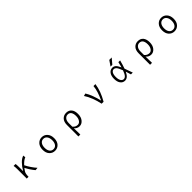

<svg xmlns="http://www.w3.org/2000/svg" viewBox="659 -3120 5682 5682"><g transform="rotate(-45 3500.0 -279.0)"><path d="M773.4 0 684.6 8.8Q585 -106.4 497.1 -273.4Q459 -222.7 442.4 -198.2Q401.4 -142.6 398.4 -28.3V0H323.2V-394.5Q323.2 -488.3 312.5 -540H392.6Q402.3 -504.9 402.3 -415V-236.3H406.2Q474.6 -356.4 561.5 -443.8Q648.4 -531.2 731.4 -553.7L738.3 -476.6Q649.4 -444.3 547.9 -333Q587.9 -251 649.9 -159.2Q711.9 -67.4 773.4 0Z M1255.9 -268.6Q1255.9 -400.4 1325.7 -477.1Q1395.5 -553.7 1500 -553.7Q1604.5 -553.7 1673.8 -477.1Q1743.2 -400.4 1743.2 -268.6Q1743.2 -137.7 1673.8 -62.5Q1604.5 12.7 1500 12.7Q1395.5 12.7 1325.7 -62.5Q1255.9 -137.7 1255.9 -268.6ZM1500 -54.7Q1574.2 -54.7 1616.7 -112.8Q1659.2 -170.9 1659.2 -268.6Q1659.2 -367.2 1616.7 -426.3Q1574.2 -485.4 1500 -485.4Q1425.8 -485.4 1382.8 -426.3Q1339.8 -367.2 1339.8 -268.6Q1339.8 -169.9 1382.3 -112.3Q1424.8 -54.7 1500 -54.7Z M2285.2 199.2V-279.3Q2285.2 -411.1 2352.1 -482.4Q2418.9 -553.7 2520.5 -553.7Q2631.8 -553.7 2690.9 -481Q2750 -408.2 2750 -279.3Q2750 -146.5 2684.1 -66.9Q2618.2 12.7 2527.3 12.7Q2428.7 12.7 2361.3 -66.4Q2364.3 46.9 2366.2 199.2ZM2515.6 -55.7Q2580.1 -55.7 2623 -116.7Q2666 -177.7 2666 -278.3Q2666 -375 2629.9 -430.2Q2593.8 -485.4 2517.6 -485.4Q2452.1 -485.4 2407.2 -430.7Q2362.3 -376 2362.3 -274.4V-131.8Q2425.8 -55.7 2515.6 -55.7Z M3538.1 0H3457Q3425.8 -150.4 3371.6 -290Q3317.4 -429.7 3248 -532.2L3329.1 -553.7Q3384.8 -467.8 3434.1 -335.4Q3483.4 -203.1 3508.8 -83H3514.6Q3638.7 -340.8 3655.3 -540H3737.3Q3715.8 -400.4 3668.5 -272Q3621.1 -143.6 3538.1 0Z M4676.8 -519.5H4749Q4710.9 -367.2 4668.9 -254.9Q4708 -154.3 4759.8 0H4683.6Q4659.2 -84 4632.8 -165Q4586.9 -69.3 4538.1 -29.8Q4489.3 9.8 4430.7 9.8Q4343.8 9.8 4289.6 -61.5Q4235.4 -132.8 4235.4 -259.8Q4235.4 -386.7 4290 -458.5Q4344.7 -530.3 4430.7 -530.3Q4492.2 -530.3 4536.6 -493.2Q4581.1 -456.1 4632.8 -343.8Q4650.4 -403.3 4676.8 -519.5ZM4533.2 -756.8H4634.8L4494.1 -589.8H4418.9ZM4602.5 -252Q4554.7 -380.9 4516.1 -425.3Q4477.5 -469.7 4430.7 -469.7Q4376 -469.7 4343.8 -416.5Q4311.5 -363.3 4311.5 -259.8Q4311.5 -160.2 4346.7 -105Q4381.8 -49.8 4437.5 -49.8Q4481.4 -49.8 4521.5 -94.2Q4561.5 -138.7 4602.5 -252Z M5285.2 199.2V-279.3Q5285.2 -411.1 5352.1 -482.4Q5418.9 -553.7 5520.5 -553.7Q5631.8 -553.7 5690.9 -481Q5750 -408.2 5750 -279.3Q5750 -146.5 5684.1 -66.9Q5618.2 12.7 5527.3 12.7Q5428.7 12.7 5361.3 -66.4Q5364.3 46.9 5366.2 199.2ZM5515.6 -55.7Q5580.1 -55.7 5623 -116.7Q5666 -177.7 5666 -278.3Q5666 -375 5629.9 -430.2Q5593.8 -485.4 5517.6 -485.4Q5452.1 -485.4 5407.2 -430.7Q5362.3 -376 5362.3 -274.4V-131.8Q5425.8 -55.7 5515.6 -55.7Z M6255.9 -268.6Q6255.9 -400.4 6325.7 -477.1Q6395.5 -553.7 6500 -553.7Q6604.5 -553.7 6673.8 -477.1Q6743.2 -400.4 6743.2 -268.6Q6743.2 -137.7 6673.8 -62.5Q6604.5 12.7 6500 12.7Q6395.5 12.7 6325.7 -62.5Q6255.9 -137.7 6255.9 -268.6ZM6500 -54.7Q6574.2 -54.7 6616.7 -112.8Q6659.2 -170.9 6659.2 -268.6Q6659.2 -367.2 6616.7 -426.3Q6574.2 -485.4 6500 -485.4Q6425.8 -485.4 6382.8 -426.3Q6339.8 -367.2 6339.8 -268.6Q6339.8 -169.9 6382.3 -112.3Q6424.8 -54.7 6500 -54.7Z"/></g></svg>

Font: Gen Shin Gothic Monospace Normal
Style: Regular
Weight: 350
Designer: [Source Han Sans]
Ryoko NISHIZUKA  (kana & ideographs); Paul D. Hunt (Latin, Greek & Cyrillic); Wenlong ZHANG  (bopomofo
Version: Version 1.002.20150607